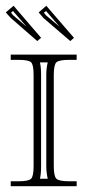

<svg xmlns="http://www.w3.org/2000/svg" viewBox="-20 -644 302 664"><path d="M17.1 0V-17.1H43.9Q79.1 -17.1 87.6 -25.9Q96.2 -34.7 96.2 -69.8V-384.8Q96.2 -419.9 87.6 -428.5Q79.1 -437 43.9 -437H17.1V-455.1H245.1V-437H219.2Q184.1 -437 175 -428.5Q166 -419.9 166 -384.8V-69.8Q166 -34.7 175 -25.9Q184.1 -17.1 219.2 -17.1H245.1V0ZM118.2 -428.2Q122.1 -410.6 122.1 -384.8V-69.8Q122.1 -42 118.2 -25.9H145Q140.1 -47.9 140.1 -69.8V-384.8Q140.1 -407.7 145 -428.2ZM26.9 -624 122.1 -513.2 108.9 -502 17.1 -582 0 -601.1ZM140.1 -624 235.8 -513.2 223.1 -502 129.9 -582 113.8 -601.1ZM24.9 -606 18.1 -600.1 25.9 -590.8 71.8 -551.8ZM139.2 -606 131.8 -600.1 139.2 -590.8 186 -551.8Z"/></svg>

Font: FoglihtenNo01
Style: Regular
Weight: 500
Version: Version 0.61